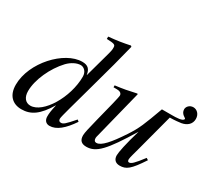

<svg xmlns="http://www.w3.org/2000/svg" viewBox="-127 -940 1361 1211"><g transform="rotate(30 553.5 -335.0)"><path d="M521 -683C468 -672 432 -666 368 -660V-643C423 -641 432 -638 432 -617C432 -603 433 -599 418 -546L373 -383H372C366 -422 349 -441 307 -441C177 -441 15 -268 15 -106C15 -30 57 11 122 11C190 11 241 -22 300 -121C289 -71 287 -55 287 -32C287 -5 302 13 328 13C378 13 426 -28 475 -101L463 -111C409 -49 398 -40 381 -40C368 -40 363 -48 363 -60C363 -76 397 -192 428 -306L488 -525L527 -677ZM356 -361C356 -209 252 -37 160 -37C125 -37 102 -64 102 -110C102 -193 152 -302 218 -372C246 -401 281 -418 309 -418C332 -418 356 -397 356 -361Z M891 -432C842 -298 828 -260 781 -189C719 -95 673 -42 639 -42C624 -42 619 -52 619 -67C619 -71 621 -80 622 -83L711 -438L707 -441C650 -428 614 -421 557 -414V-400C595 -400 598 -399 607 -394C613 -391 618 -383 618 -376C618 -368 612 -342 604 -309L569 -170C551 -97 542 -61 542 -42C542 -5 560 11 595 11C666 11 716 -42 834 -236C802 -128 789 -61 789 -39C789 -8 807 9 837 9C884 9 910 -11 975 -110L961 -119C910 -52 894 -38 878 -38C871 -38 867 -44 867 -55C867 -67 881 -114 886 -133L960 -412H967C991 -412 1030 -416 1041 -418C1080 -425 1107 -449 1107 -486C1107 -521 1083 -543 1057 -543C1030 -543 1012 -522 1012 -503C1012 -468 1047 -459 1047 -453C1047 -432 990 -432 965 -432Z"/></g></svg>

Font: STIXGeneral
Style: Italic
Weight: 400
Italic angle: -16.33°
Designer: MicroPress Inc., with final additions and corrections provided by Coen Hoffman, Elsevier (retired)
Version: Version 1.1.0